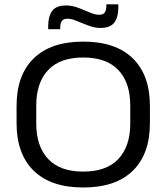

<svg xmlns="http://www.w3.org/2000/svg" viewBox="-20 -843 760 877"><path d="M360.2 13.4Q212.5 13.4 134.1 -63Q55.7 -139.5 55.7 -280.6V-358.9Q55.7 -500 134.1 -576.5Q212.5 -652.9 360.2 -652.9Q508.3 -652.9 586.6 -576.5Q664.8 -500 664.8 -358.9V-280.6Q664.8 -139.5 586.6 -63Q508.3 13.4 360.2 13.4ZM360.2 -59.2Q466.6 -59.2 520.8 -117Q575 -174.8 575 -279.1V-361Q575 -465.3 520.8 -522.9Q466.6 -580.4 360.2 -580.4Q254 -580.4 199.8 -522.9Q145.6 -465.3 145.6 -361V-279.1Q145.6 -174.8 199.8 -117Q254 -59.2 360.2 -59.2ZM439.5 -715.4Q417.5 -715.4 396.9 -721.9Q376.3 -728.3 357.4 -736.5Q338.5 -744.6 320.9 -751Q303.4 -757.5 287.3 -757.5Q269.8 -757.5 262.5 -747Q255.1 -736.6 255.1 -717.2V-709.7H200.2V-725.6Q200.2 -767.9 218.3 -793Q236.5 -818 281.1 -818Q304 -818 324.5 -811.6Q345.1 -805.2 363.8 -796.8Q382.6 -788.4 399.9 -782Q417.2 -775.6 433.9 -775.6Q451.4 -775.6 458.5 -786.1Q465.7 -796.5 465.7 -816.2V-823.3H520.5V-807.3Q520.5 -765.1 502.4 -740.3Q484.3 -715.4 439.5 -715.4Z"/></svg>

Font: Anek Gurmukhi Medium SemiExpanded
Style: Regular
Weight: 500
Width: 6
Version: Version 1.003